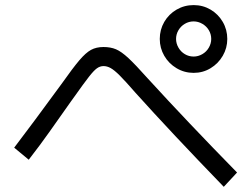

<svg xmlns="http://www.w3.org/2000/svg" viewBox="-20 -762 978 747"><path d="M601.6 -610.4Q601.6 -646.5 619.1 -676.8Q636.7 -707 667 -724.6Q697.3 -742.2 733.4 -742.2Q769.5 -742.2 799.3 -724.6Q829.1 -707 846.7 -676.8Q864.3 -646.5 864.3 -610.4Q864.3 -575.2 846.7 -544.9Q829.1 -514.6 799.3 -496.6Q769.5 -478.5 733.4 -478.5Q697.3 -478.5 667 -496.6Q636.7 -514.6 619.1 -544.9Q601.6 -575.2 601.6 -610.4ZM801.8 -610.4Q801.8 -628.9 792.5 -644.5Q783.2 -660.2 767.1 -669.4Q751 -678.7 733.4 -678.7Q714.8 -678.7 699.2 -669.4Q683.6 -660.2 674.3 -644.5Q665 -628.9 665 -610.4Q665 -592.8 674.3 -576.7Q683.6 -560.5 699.2 -551.3Q714.8 -542 733.4 -542Q751 -542 767.1 -551.3Q783.2 -560.5 792.5 -576.7Q801.8 -592.8 801.8 -610.4ZM506.8 -401.4Q467.8 -446.3 446.3 -467.8Q424.8 -489.3 410.6 -497.1Q396.5 -504.9 382.8 -504.9Q369.1 -504.9 356.9 -496.1Q344.7 -487.3 325.7 -462.9Q306.6 -438.5 268.6 -384.8Q262.7 -376 255.9 -367.2Q204.1 -293.9 171.4 -247.6Q138.7 -201.2 91.8 -140.6L35.2 -187.5Q107.4 -282.2 218.8 -434.6Q263.7 -498 288.6 -527.3Q313.5 -556.6 334 -567.9Q354.5 -579.1 382.8 -579.1Q410.2 -579.1 431.2 -570.3Q452.1 -561.5 479.5 -536.1Q506.8 -510.7 554.7 -457Q710.9 -286.1 902.3 -90.8L850.6 -35.2Q646.5 -246.1 506.8 -401.4Z"/></svg>

Font: WEMIX Pretendard Variable
Style: Regular
Weight: 400
Designer: Base glyphs from Inter by Rasmus Andersson; Hangeul glyphs from Noto Sans CJK(Source Han Sans) by Jang Soo-young and Kan
Foundry: Kil Hyung-jin
Version: Version 1.000;Glyphs 3.2 (3208)